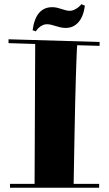

<svg xmlns="http://www.w3.org/2000/svg" viewBox="-20 -877 513 900"><path d="M26.9 -15.1H142.1L145 -670.9L20 -674.8V-692.9L446.8 -680.2V-662.1L341.8 -665Q341.3 -658.7 340.3 -642.6Q339.4 -626.5 338.4 -595.7Q337.4 -564.9 335.7 -517.1Q334 -469.2 332.5 -399.2Q331.1 -329.1 329.1 -234.4Q327.1 -139.6 325.2 -15.1H444.8V2.9H26.9ZM377.9 -850.1Q371.1 -798.8 347.4 -772.5Q323.7 -746.1 288.6 -746.1Q275.9 -746.1 264.6 -748.5Q253.4 -751 242.7 -754.4Q232.4 -757.3 222.2 -760.3Q211.9 -763.2 202.6 -763.2Q189 -763.7 179 -758.5Q168.9 -753.4 162.1 -747.1Q153.8 -739.7 147.9 -730L132.8 -735.4Q147.5 -843.3 224.6 -843.3Q237.3 -843.3 247.6 -840.8Q257.8 -838.4 267.6 -835Q277.3 -832 287.6 -829.1Q297.9 -826.2 306.6 -826.2Q317.9 -826.2 327.9 -831.1Q337.9 -835.9 345.7 -841.8Q354.5 -848.6 361.8 -857.4Z"/></svg>

Font: Purple Purse
Style: Regular
Weight: 400
Designer: Astigmatic (AOETI)
Foundry: Astigmatic (AOETI)
Version: Version 1.000